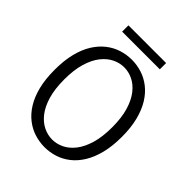

<svg xmlns="http://www.w3.org/2000/svg" viewBox="-231 -966 1113 1113"><g transform="rotate(45 325.0 -410.0)"><path d="M324.5 11Q282 11 241.5 -1.8Q201 -14.5 166 -41.8Q131 -69 104.5 -111.5Q78 -154 63.2 -212.8Q48.5 -271.5 48.5 -348Q48.5 -424 63.2 -482.8Q78 -541.5 104.5 -583.8Q131 -626 166 -653.2Q201 -680.5 241.5 -693.2Q282 -706 324.5 -706Q366.5 -706 406.8 -693.2Q447 -680.5 482 -653.2Q517 -626 543.2 -583.8Q569.5 -541.5 584.5 -482.8Q599.5 -424 599.5 -348Q599.5 -271.5 584.5 -212.8Q569.5 -154 543.2 -111.5Q517 -69 482 -41.8Q447 -14.5 406.8 -1.8Q366.5 11 324.5 11ZM324.5 -51.5Q361 -51.5 396 -68.5Q431 -85.5 459 -121.2Q487 -157 503.8 -213.2Q520.5 -269.5 520.5 -348Q520.5 -426 503.8 -482Q487 -538 459 -573.8Q431 -609.5 396 -626.5Q361 -643.5 324.5 -643.5Q287.5 -643.5 252.5 -626.5Q217.5 -609.5 189.2 -573.8Q161 -538 144.2 -482Q127.5 -426 127.5 -348Q127.5 -269.5 144.2 -213.2Q161 -157 189.2 -121.2Q217.5 -85.5 252.5 -68.5Q287.5 -51.5 324.5 -51.5ZM169 -781V-832.5H478V-781Z"/></g></svg>

Font: Trispace Thin Light
Style: Regular
Weight: 300
Version: Version 1.210